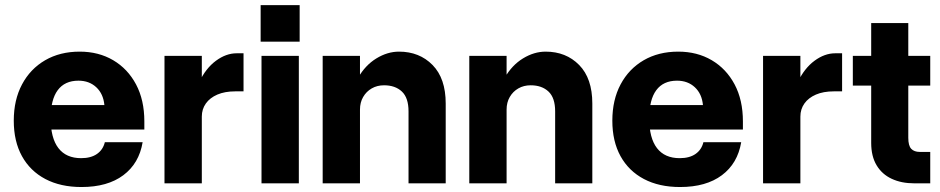

<svg xmlns="http://www.w3.org/2000/svg" viewBox="-20 -719 3686 753"><path d="M34 -245.9Q34 -164.8 66.1 -106.6Q98.3 -48.3 157.9 -16.9Q217.5 14.5 299.5 14.5Q401.8 14.5 463.6 -31.8Q525.5 -78 539.4 -161.3H391.2Q384 -131.7 360.3 -115.2Q336.6 -98.7 298.2 -98.7Q239.4 -98.7 209.1 -138.1Q178.7 -177.5 178.7 -254.7Q178.7 -327.9 206.3 -365.2Q233.9 -402.6 287.7 -402.6Q330 -402.6 357.7 -376.7Q385.3 -350.8 389.4 -306.9H173.6V-210.9H546.1V-243Q546.1 -326.6 513.6 -387.9Q481 -449.2 423.8 -482.9Q366.6 -516.5 292.5 -516.5Q215.2 -516.5 157 -482.7Q98.8 -448.9 66.4 -388Q34 -327.1 34 -245.9Z M935.1 -360.7V-510H908.1Q866.6 -510 826.9 -480.7Q787.1 -451.3 761.3 -397Q735.5 -342.7 735.5 -267.5L771.5 -261.8Q771.5 -290.8 787.3 -313.1Q803.1 -335.4 832.5 -348.1Q861.8 -360.7 902.6 -360.7ZM625.1 -500V0H771.5V-500Z M1002.2 -698.9V-555.6H1155.2V-698.9ZM1005.6 -500V0H1152V-500Z M1582.2 -282.2V0H1728V-313Q1728 -411.6 1676.4 -464.1Q1624.9 -516.5 1544.8 -516.5Q1499.6 -516.5 1456.1 -489.9Q1412.6 -463.3 1384.3 -413.8Q1356 -364.3 1355.8 -294.8L1391.8 -289.2Q1391.8 -317.2 1404.2 -338.6Q1416.6 -360.1 1437.9 -372.3Q1459.1 -384.5 1486.2 -384.5Q1530.1 -384.5 1556.1 -360Q1582.2 -335.5 1582.2 -282.2ZM1245.5 -500V0H1391.8V-500Z M2157.2 -282.2V0H2303V-313Q2303 -411.6 2251.4 -464.1Q2199.9 -516.5 2119.8 -516.5Q2074.6 -516.5 2031.1 -489.9Q1987.6 -463.3 1959.3 -413.8Q1931 -364.3 1930.8 -294.8L1966.8 -289.2Q1966.8 -317.2 1979.2 -338.6Q1991.6 -360.1 2012.9 -372.3Q2034.1 -384.5 2061.2 -384.5Q2105.1 -384.5 2131.1 -360Q2157.2 -335.5 2157.2 -282.2ZM1820.5 -500V0H1966.8V-500Z M2381.5 -245.9Q2381.5 -164.8 2413.6 -106.6Q2445.8 -48.3 2505.4 -16.9Q2565 14.5 2647 14.5Q2749.3 14.5 2811.1 -31.8Q2873 -78 2886.9 -161.3H2738.7Q2731.5 -131.7 2707.8 -115.2Q2684.1 -98.7 2645.7 -98.7Q2586.9 -98.7 2556.6 -138.1Q2526.2 -177.5 2526.2 -254.7Q2526.2 -327.9 2553.8 -365.2Q2581.4 -402.6 2635.2 -402.6Q2677.5 -402.6 2705.2 -376.7Q2732.8 -350.8 2736.9 -306.9H2521.1V-210.9H2893.6V-243Q2893.6 -326.6 2861.1 -387.9Q2828.5 -449.2 2771.3 -482.9Q2714.1 -516.5 2640 -516.5Q2562.7 -516.5 2504.5 -482.7Q2446.3 -448.9 2413.9 -388Q2381.5 -327.1 2381.5 -245.9Z M3282.6 -360.7V-510H3255.6Q3214.1 -510 3174.4 -480.7Q3134.6 -451.3 3108.8 -397Q3083 -342.7 3083 -267.5L3119 -261.8Q3119 -290.8 3134.8 -313.1Q3150.6 -335.4 3180 -348.1Q3209.3 -360.7 3250.1 -360.7ZM2972.6 -500V0H3119V-500Z M3324.7 -500V-383.3H3628.3V-500ZM3628.3 -123.2H3587.2Q3565.3 -123.2 3553.7 -135.4Q3542.2 -147.7 3542.2 -178.7V-628.6H3396.7V-158.7Q3396.7 -106.1 3417.9 -70.8Q3439.1 -35.5 3477.1 -17.8Q3515.1 0 3565.7 0H3628.3Z"/></svg>

Font: Overused Grotesk Light
Style: Regular
Weight: 300
Designer: RandomMaerks
Version: Version 0.005